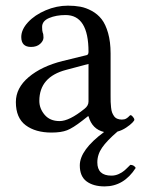

<svg xmlns="http://www.w3.org/2000/svg" viewBox="-20 -459 500 679"><path d="M460 134.8Q418 200.2 350.1 200.2Q310.1 200.2 286.1 182.4Q262.2 164.6 262.2 126Q262.2 71.3 348.1 7.8Q305.7 -2 293 -47.9H291L271 -32.2Q237.8 -6.3 217 1.7Q196.3 9.8 162.1 9.8Q105.5 9.8 70.8 -16.1Q36.1 -42 36.1 -98.1Q36.1 -147.9 81.5 -186.3Q127 -224.6 201.2 -243.2L287.1 -264.2Q293 -266.1 293 -275.9Q293 -405.8 211.9 -405.8Q178.7 -405.8 153.8 -395.3Q128.9 -384.8 128.9 -363.8Q128.9 -350.1 130.9 -344.2Q133.8 -338.4 133.8 -326.2Q133.8 -314.5 121.8 -303.7Q109.9 -293 89.8 -293Q55.2 -293 55.2 -328.1Q55.2 -354.5 79.1 -380.4Q103 -406.2 141.6 -422.6Q180.2 -439 220.2 -439Q244.1 -439 264.2 -435.3Q284.2 -431.6 304.7 -420.4Q325.2 -409.2 339.4 -391.1Q353.5 -373 362.3 -342Q371.1 -311 371.1 -270V-121.1Q371.1 -106.9 371.3 -98.6Q371.6 -90.3 372.8 -78.9Q374 -67.4 376.5 -61Q378.9 -54.7 383.3 -48.3Q387.7 -42 394.8 -39.1Q401.9 -36.1 411.1 -36.1Q420.4 -36.1 426.8 -40Q433.1 -43.9 436.5 -47.9Q439.9 -51.8 441.9 -51.8Q444.8 -51.8 450 -45.9Q455.1 -40 455.1 -35.2Q455.1 -32.7 448 -25.1Q440.9 -17.6 426.3 -7.8Q411.6 2 395.5 6.3Q357.9 38.6 341.1 63Q324.2 87.4 324.2 115.2Q324.2 162.1 374 162.1Q387.7 162.1 399.9 156.5Q412.1 150.9 419.4 144.5Q426.8 138.2 440.9 124Q453.6 124 460 134.8ZM293 -232.9 213.9 -211.9Q119.1 -187 119.1 -102.1Q119.1 -75.2 137.9 -53Q156.7 -30.8 190.9 -30.8Q225.1 -30.8 278.8 -74.2Q293 -85 293 -100.1Z"/></svg>

Font: Linux Libertine G
Style: Regular
Weight: 400
Designer: Philipp H. Poll
Foundry: Philipp H. Poll
Version: Version 4.7.5